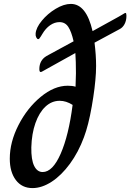

<svg xmlns="http://www.w3.org/2000/svg" viewBox="-20 -951 666 981"><path d="M30 -140Q30 -225 74.5 -312Q119 -399 188 -456Q257 -513 326 -513Q350 -513 366 -508Q368 -551 368 -577Q368 -639 365 -680L223 -601Q211 -595 201.5 -589Q192 -583 188 -583Q181 -583 181 -598Q181 -643 218 -665L356 -740Q345 -789 329 -813.5Q313 -838 284 -838Q259 -838 236 -822Q213 -806 196 -777Q194 -774 189 -765.5Q184 -757 181 -754Q178 -751 175 -751Q170 -751 165.5 -759.5Q161 -768 162 -779Q164 -809 193.5 -845Q223 -881 264.5 -906Q306 -931 342 -931Q421 -931 453 -792L587 -866Q597 -871 607.5 -878Q618 -885 621 -885Q624 -885 625 -880.5Q626 -876 626 -870Q626 -846 616.5 -828Q607 -810 591 -802L463 -733Q471 -669 471 -614L470 -578Q466 -505 449 -408Q432 -311 409 -250Q381 -174 337.5 -114.5Q294 -55 244 -22.5Q194 10 146 10Q92 10 61 -31Q30 -72 30 -140ZM351 -415Q318 -436 285 -436Q244 -436 212 -406Q180 -376 161 -322Q142 -268 140 -198Q139 -135 154.5 -103.5Q170 -72 198 -72Q249 -72 290 -165.5Q331 -259 351 -415Z"/></svg>

Font: Charm
Style: Bold
Weight: 700
Designer: Katatrad Aksorn Co.,Ltd.
Foundry: Cadson Demak Co.,Ltd.
Version: Version 1.001